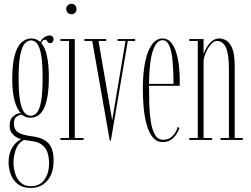

<svg xmlns="http://www.w3.org/2000/svg" viewBox="-20 -726 1300 996"><path d="M140 249Q98 249 72.5 229Q47 209 35.8 178.5Q24.5 148 24.5 116.5Q24.5 72 43 40.5Q61.5 9 90 -3.5Q81.5 -5.5 67 -13.2Q52.5 -21 41.2 -35.8Q30 -50.5 30 -73.5Q30 -108.5 49.5 -123.5Q69 -138.5 81.5 -138.5Q83 -138.5 86 -138.5Q89 -138.5 89.5 -137.5Q68.5 -157.5 56 -202.5Q43.5 -247.5 43.5 -313.5Q43.5 -395 57 -441.5Q70.5 -488 93 -507.2Q115.5 -526.5 142 -526.5Q170 -526.5 189 -508Q195 -522 209.2 -532Q223.5 -542 237.5 -542Q247.5 -542 252.8 -536Q258 -530 258 -522Q258 -514.5 253.2 -508.5Q248.5 -502.5 240 -502.5Q229 -502.5 225.8 -511.2Q222.5 -520 212.5 -520Q207 -520 201.5 -514.8Q196 -509.5 194 -502.5Q215 -478.5 224.2 -433Q233.5 -387.5 233.5 -325.5Q233.5 -115.5 139 -115.5Q119 -115.5 108 -121.8Q97 -128 95.5 -130Q94.5 -131 90.5 -131Q81.5 -131 66.8 -121.2Q52 -111.5 52 -85.5Q52 -55 73 -40.2Q94 -25.5 145.5 -19Q204 -12 231 16.8Q258 45.5 258 106.5Q258 174.5 225 211.8Q192 249 140 249ZM139 -125.5Q156.5 -125.5 170.5 -140.5Q184.5 -155.5 192.8 -198Q201 -240.5 201 -323.5Q201 -402.5 193 -444Q185 -485.5 171.5 -501Q158 -516.5 141 -516.5Q124 -516.5 109.2 -501Q94.5 -485.5 85.5 -443Q76.5 -400.5 76.5 -320Q76.5 -238.5 85.2 -196.8Q94 -155 108.2 -140.2Q122.5 -125.5 139 -125.5ZM140 240Q187 240 210.8 205.8Q234.5 171.5 234.5 124.5Q234.5 64.5 211.5 38.2Q188.5 12 154.5 7.5Q128 3.5 119 2Q110 0.5 103.5 0Q73 17 61.5 51Q50 85 50 117.5Q50 144 58.2 172.5Q66.5 201 86.2 220.5Q106 240 140 240Z M351.5 -652Q339.5 -652 331.5 -660Q323.5 -668 323.5 -679Q323.5 -690.5 331.5 -698.5Q339.5 -706.5 351.5 -706.5Q362 -706.5 369.5 -698.5Q377 -690.5 377 -679Q377 -668 369.5 -660Q362 -652 351.5 -652ZM293.5 0V-10H338V-513.5H293.5V-523.5H368V-10H413.5V0Z M549.5 3.5 458.5 -513.5H417.5V-523.5H531V-513.5H491L562 -102L631 -513.5H590V-523.5H681V-513.5H643L555 3.5Z M824.5 11Q792.5 11 772.2 -14Q752 -39 740.8 -79.8Q729.5 -120.5 725.2 -168.5Q721 -216.5 721 -262.5Q721 -389 748.5 -457.8Q776 -526.5 823 -526.5Q849.5 -526.5 867 -506Q884.5 -485.5 894.5 -452.5Q904.5 -419.5 908.5 -381.5Q912.5 -343.5 912.5 -308.5Q912.5 -301.5 912.5 -294.8Q912.5 -288 912 -281H753V-278Q753 -231.5 754.5 -182.8Q756 -134 762.8 -92.8Q769.5 -51.5 784.5 -26.2Q799.5 -1 826.5 -1Q858 -1 876.8 -22Q895.5 -43 902 -67.5L911 -62.5Q901 -32 879.2 -10.5Q857.5 11 824.5 11ZM823 -517.5Q790.5 -517.5 772.2 -460.2Q754 -403 753 -291H880Q880 -355.5 875.5 -406.8Q871 -458 858.8 -487.8Q846.5 -517.5 823 -517.5Z M962 0V-10H1006V-513.5H962V-523.5H1036V-446.5Q1042 -464 1053.5 -482.5Q1065 -501 1081.2 -513.8Q1097.5 -526.5 1117.5 -526.5Q1134 -526.5 1152.5 -516.8Q1171 -507 1184.2 -476.5Q1197.5 -446 1197.5 -383.5V-10H1239.5V0H1124V-10H1167.5V-370Q1167.5 -446 1151.8 -479.8Q1136 -513.5 1106 -513.5Q1092 -513.5 1079.2 -501.2Q1066.5 -489 1056.8 -471.5Q1047 -454 1041.5 -436.8Q1036 -419.5 1036 -409V-10H1080.5V0Z"/></svg>

Font: Imbue 100pt Thin
Style: Regular
Weight: 100
Designer: Tyler Finck
Foundry: Etcetera Type Company
Version: Version 1.102; ttfautohint (v1.8.3)